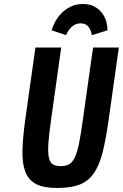

<svg xmlns="http://www.w3.org/2000/svg" viewBox="-20 -924 610 954"><path d="M156 -687.7 105.7 -331.1Q93.1 -240.9 91.6 -176.3Q90 -111.7 105.9 -70.3Q121.9 -28.9 159.6 -9.4Q197.4 10 264.3 10Q331.7 10 374.6 -6.4Q417.6 -22.7 445.2 -61.8Q472.9 -100.9 489.4 -165.2Q505.9 -229.6 519.4 -325.9L570.4 -687.7H442.3L391.3 -325.9Q381.6 -254.7 372.5 -210.4Q363.4 -166.1 351.4 -141.3Q339.3 -116.4 322.7 -107.5Q306.1 -98.6 281.7 -98.6Q256.6 -98.6 242.2 -107.6Q227.9 -116.7 222.6 -142.3Q217.3 -167.9 220.5 -213.4Q223.7 -258.9 234.1 -331L284.1 -687.7ZM392.4 -904.1Q357.7 -904.1 331 -890.9Q304.3 -877.6 285.3 -858.1Q266.3 -838.6 254.1 -815.6Q242 -792.7 236.4 -773.4L308.3 -749.3Q318 -773.3 336.1 -790.6Q354.3 -808 380.1 -808Q406.3 -808 419.6 -790.6Q433 -773.3 436.4 -749.3L514.1 -773.4Q514.3 -792.7 508.4 -815.6Q502.4 -838.6 488 -858.1Q473.6 -877.6 450.2 -890.9Q426.9 -904.1 392.4 -904.1Z"/></svg>

Font: Secuela ExtLt
Style: Italic
Weight: 200
Italic angle: -8°
Designer: Fernando Haro
Foundry: deFharo
Version: Version 1.704